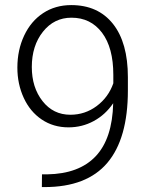

<svg xmlns="http://www.w3.org/2000/svg" viewBox="-20 -741 594 766"><path d="M431.6 -329.1Q400.4 -283.2 354 -258.1Q307.6 -232.9 253.4 -232.9Q192.9 -232.9 146.5 -264.2Q100.1 -295.4 74.7 -350.6Q49.3 -405.8 49.3 -471.2Q49.3 -541.5 76.4 -599.1Q103.5 -656.7 152.1 -688.7Q200.7 -720.7 264.2 -720.7Q371.1 -720.7 430.7 -645.8Q490.2 -570.8 490.2 -433.1V-380.4Q490.2 -188 408.2 -91.3Q326.2 5.4 157.7 5.4H147L147.5 -45.4H168Q295.4 -47.4 361.8 -117.7Q428.2 -188 431.6 -329.1ZM260.7 -283.2Q319.3 -283.2 366 -318.1Q412.6 -353 432.1 -408.7V-442.4Q432.1 -550.8 387 -610.6Q341.8 -670.4 265.1 -670.4Q195.8 -670.4 151.4 -614.5Q106.9 -558.6 106.9 -473.6Q106.9 -392.1 149.7 -337.6Q192.4 -283.2 260.7 -283.2Z"/></svg>

Font: RobotoDraft Light
Style: Regular
Weight: 300
Version: Version 2.001151; 2014